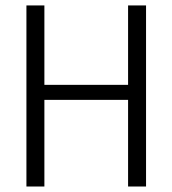

<svg xmlns="http://www.w3.org/2000/svg" viewBox="-20 -679 628 699"><path d="M446.3 0H511.7V-659.2H446.3V-370.1H141.6V-659.2H76.2V0H141.6V-315.4H446.3Z"/></svg>

Font: Yaldevi Colombo
Style: Regular
Weight: 400
Designer: Sol Matas, Denzil Rajitha, Kosala Senevirathne and Pathum Egodawatta
Foundry: Mooniak
Version: Version 1.020 ; ttfautohint (v1.6)